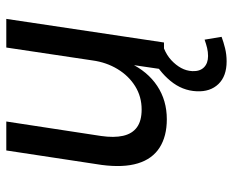

<svg xmlns="http://www.w3.org/2000/svg" viewBox="-85 -456 740 610"><g transform="rotate(-90 285.0 -151.0)"><path d="M211 9Q157 9 121 -14Q85 -37 71 -83Q57 -129 66 -198L112 -501H204L158 -200Q152 -159 158.5 -130Q165 -101 185.5 -86Q206 -71 242 -71Q283 -71 316 -91.5Q349 -112 370.5 -147.5Q392 -183 398 -227L439 -501H530L455 0H369L385 -109H390Q363 -52 317 -21.5Q271 9 211 9ZM395 199Q348 199 323 173Q298 147 300 104Q302 58 333 20.5Q364 -17 409 -39L436 0Q414 9 398.5 23.5Q383 38 374 54.5Q365 71 364 90Q363 114 376 127Q389 140 412 140Q425 140 437.5 137Q450 134 464 129L473 183Q457 189 437 194Q417 199 395 199Z"/></g></svg>

Font: Nunitoga
Style: Medium Italic
Weight: 500
Italic angle: -9°
Designer: Vernon Adams
Foundry: Vernon Adams
Version: Version 1.0